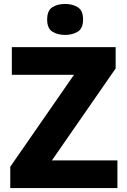

<svg xmlns="http://www.w3.org/2000/svg" viewBox="-20 -953 643 973"><path d="M575 0H32V-108L355 -574H40V-714H566V-606L243 -140H575ZM310 -933Q347 -933 374 -916.5Q401 -900 401 -854Q401 -809 374 -792.5Q347 -776 310 -776Q272 -776 245.5 -792.5Q219 -809 219 -854Q219 -900 245.5 -916.5Q272 -933 310 -933Z"/></svg>

Font: Noto Sans Lao Looped ExtraBold
Style: Regular
Weight: 800
Designer: Mark Frömberg, Ben Mitchell
Foundry: The Fontpad Ltd
Version: Version 1.002; ttfautohint (v1.8.4.7-5d5b)